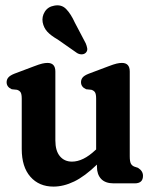

<svg xmlns="http://www.w3.org/2000/svg" viewBox="-20 -679 558 711"><path d="M60.5 -127V-313.5Q60.5 -330 56.5 -336.8Q52.5 -343.5 43 -346.5L23.5 -348.5Q4.5 -357 4.5 -374.5Q4.5 -384.5 10.8 -392Q17 -399.5 33 -406L106 -433.5Q125.5 -441 136.2 -443.5Q147 -446 156 -446Q185 -446 185 -414V-159Q185 -120.5 201.8 -100.5Q218.5 -80.5 246.5 -80.5Q288 -80.5 333 -123L336 -125.5V-313.5Q336 -330 332 -336.8Q328 -343.5 318.5 -346.5L299 -348.5Q280 -357 280 -374.5Q280 -384.5 286 -392Q292 -399.5 308.5 -406L381.5 -433.5Q401 -441 411.8 -443.5Q422.5 -446 431.5 -446Q460.5 -446 460.5 -414V-100.5Q460.5 -81.5 464.5 -73.5Q468.5 -65.5 477.5 -62L491 -57.5Q509.5 -46 509.5 -28Q509.5 0 479 0H401Q370 0 354.5 -16.5Q339 -33 339 -61.5V-69.5Q294 -26 254.8 -7Q215.5 12 178 12Q124.5 12 92.5 -24.5Q60.5 -61 60.5 -127ZM257 -595.5 297.5 -518.5Q301.5 -509 303 -500Q304.5 -491 298 -484Q292 -478 283 -477.8Q274 -477.5 265.5 -482.5L194 -532.5Q168 -547.5 155 -561.8Q142 -576 138 -596.5Q134.5 -617.5 146 -635.8Q157.5 -654 180.5 -658Q207.5 -663.5 225 -645.5Q242.5 -627.5 257 -595.5Z"/></svg>

Font: Fraunces 144pt SuperSoft SemiBold
Style: Regular
Weight: 600
Version: Version 1.000;[b76b70a41]